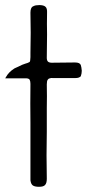

<svg xmlns="http://www.w3.org/2000/svg" viewBox="-39 -1049 337 745"><path d="M278.3 -774.4Q278.3 -768.6 277.3 -763.7Q276.4 -758.8 274.4 -752.9Q271.5 -750 266.6 -748Q261.7 -746.1 252.9 -746.1Q231.4 -746.1 210.9 -746.1Q189.5 -746.1 167 -746.1Q159.2 -747.1 154.3 -745.1Q149.4 -744.1 147.5 -741.2Q144.5 -738.3 143.6 -733.4Q142.6 -728.5 142.6 -721.7Q143.6 -675.8 142.6 -629.9Q142.6 -584 142.6 -538.1Q142.6 -492.2 141.6 -446.3Q141.6 -401.4 142.6 -355.5Q142.6 -337.9 135.7 -331.1Q129.9 -324.2 112.3 -324.2Q96.7 -324.2 88.9 -329.1Q81.1 -334 79.1 -349.6Q79.1 -350.6 79.1 -352.5Q79.1 -353.5 79.1 -355.5Q79.1 -370.1 79.1 -384.8Q79.1 -400.4 79.1 -415Q79.1 -417 79.1 -418.9Q79.1 -420.9 79.1 -422.9Q79.1 -497.1 79.1 -572.3Q78.1 -647.5 79.1 -721.7Q79.1 -721.7 79.1 -722.7Q79.1 -722.7 79.1 -723.6Q79.1 -733.4 76.2 -739.3Q73.2 -746.1 55.7 -745.1Q42 -745.1 14.6 -745.1Q2.9 -745.1 -18.6 -745.1Q-18.6 -746.1 -17.6 -747.1Q-10.7 -759.8 -2.9 -767.6Q5.9 -776.4 13.7 -781.2Q15.6 -783.2 22.5 -786.1Q29.3 -789.1 31.2 -790Q47.9 -798.8 58.6 -801.8Q69.3 -804.7 74.2 -807.6Q78.1 -809.6 78.1 -814.5Q78.1 -819.3 79.1 -827.1Q79.1 -830.1 79.1 -835Q79.1 -838.9 79.1 -842.8Q79.1 -881.8 80.1 -921.9Q80.1 -960.9 79.1 -1000Q79.1 -1010.7 82 -1016.6Q85 -1023.4 91.8 -1025.4Q94.7 -1027.3 100.6 -1028.3Q106.4 -1029.3 113.3 -1029.3Q130.9 -1029.3 137.7 -1022.5Q144.5 -1016.6 143.6 -999Q142.6 -957 143.6 -915Q143.6 -872.1 142.6 -830.1Q141.6 -814.5 147.5 -809.6Q153.3 -804.7 168 -805.7Q196.3 -805.7 252 -806.6Q270.5 -806.6 274.4 -796.9Q277.3 -788.1 278.3 -774.4Z"/></svg>

Font: Das Gitter
Style: Book
Weight: 400
Version: Version 006.000